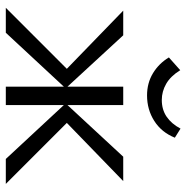

<svg xmlns="http://www.w3.org/2000/svg" viewBox="-10 -646 656 677"><g transform="rotate(90 318.5 -308.0)"><path d="M541 0 345 -211 533 -414H619L390 -192V-239L629 0ZM8 0 247 -239V-192L18 -414H105L292 -211L96 0ZM286 0V-414H351V0ZM317 -498Q273 -498 238.5 -519Q204 -540 183 -575L228 -615Q249 -581 276 -565.5Q303 -550 333 -550Q367 -550 392 -567Q417 -584 434 -616L466 -596Q447 -549 407 -523.5Q367 -498 317 -498Z"/></g></svg>

Font: Ysabeau Office
Style: Regular
Weight: 400
Designer: Christian Thalmann (Catharsis Fonts)
Version: Version 2.001;gftools[0.9.30]; featfreeze: tnum,lnum,ss02